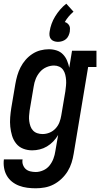

<svg xmlns="http://www.w3.org/2000/svg" viewBox="-24 -804 544 1037"><path d="M169 213Q146 213 123 210Q100 207 79 199Q58 191 41 177.5Q24 164 13 145Q2 126 -2 103Q-6 80 -3 57H98Q95 72 100 86Q105 100 115 109Q125 118 139.5 121.5Q154 125 169 125Q189 125 209.5 116Q230 107 243.5 90Q257 73 264.5 53Q272 33 275 12L290 -75Q279 -56 263.5 -40Q248 -24 229.5 -13Q211 -2 190.5 3Q170 8 150 8Q124 8 101 -1Q78 -10 63 -29Q48 -48 41 -71.5Q34 -95 31.5 -119.5Q29 -144 31 -170Q33 -196 37 -221L59 -351Q63 -374 69.5 -396.5Q76 -419 87 -440.5Q98 -462 114 -480.5Q130 -499 150.5 -512.5Q171 -526 194 -532Q217 -538 240 -538Q262 -538 282 -531.5Q302 -525 316 -510.5Q330 -496 338 -477Q346 -458 350 -438L365 -530H497V-442H452L374 26Q370 51 362.5 75Q355 99 341.5 121Q328 143 308.5 161.5Q289 180 266 192Q243 204 218 208.5Q193 213 169 213ZM206 -80Q225 -80 243.5 -87.5Q262 -95 276 -110Q290 -125 297 -143.5Q304 -162 307 -181L329 -311Q331 -326 332.5 -341.5Q334 -357 333 -371.5Q332 -386 328.5 -400.5Q325 -415 317 -426.5Q309 -438 296 -444Q283 -450 268 -450Q247 -450 226.5 -441Q206 -432 191.5 -415Q177 -398 169 -378Q161 -358 158 -337L136 -207Q134 -193 133 -178Q132 -163 134 -149Q136 -135 140.5 -122Q145 -109 154.5 -99Q164 -89 177.5 -84.5Q191 -80 206 -80ZM289 -578Q278 -578 268 -581.5Q258 -585 251.5 -592.5Q245 -600 243.5 -611Q242 -622 244 -633Q247 -654 254.5 -675Q262 -696 274 -715.5Q286 -735 301 -752.5Q316 -770 334 -784L373 -741Q359 -729 347 -715Q335 -701 326 -685Q334 -683 340.5 -677.5Q347 -672 350.5 -665Q354 -658 354 -649.5Q354 -641 353 -633Q351 -622 346 -611Q341 -600 332 -592.5Q323 -585 311.5 -581.5Q300 -578 289 -578Z"/></svg>

Font: Iosevka Slab Semibold
Style: Italic
Weight: 600
Italic angle: -9°
Monospace: yes
Designer: Belleve Invis
Foundry: Belleve Invis
Version: Version 11.1.1; ttfautohint (v1.8.3)